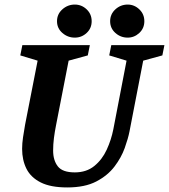

<svg xmlns="http://www.w3.org/2000/svg" viewBox="-20 -812 741 842"><path d="M275 10Q202 10 158.5 -12Q115 -34 96 -72Q77 -110 77 -159Q77 -183 81 -210Q85 -237 90 -265L145 -546L69 -569L78 -614H374L365 -569L281 -546L226 -264Q220 -234 216.5 -206.5Q213 -179 213 -152Q213 -109 233.5 -82.5Q254 -56 308 -56Q359 -56 393.5 -84Q428 -112 448 -155.5Q468 -199 477 -245L535 -546L459 -569L468 -614H701L692 -569L608 -546L548 -236Q542 -205 527 -163Q512 -121 482 -81.5Q452 -42 402 -16Q352 10 275 10ZM540 -647Q509 -647 486 -667.5Q463 -688 463 -719Q463 -750 486 -771Q509 -792 540 -792Q569 -792 591 -771Q613 -750 613 -719Q613 -688 591 -667.5Q569 -647 540 -647ZM308 -647Q277 -647 253.5 -667.5Q230 -688 230 -719Q230 -750 253.5 -771Q277 -792 308 -792Q338 -792 360 -771Q382 -750 382 -719Q382 -688 360 -667.5Q338 -647 308 -647Z"/></svg>

Font: Manuale
Style: Italic
Weight: 400
Italic angle: -11°
Designer: Eduardo Tunni / Pablo Cosgaya
Foundry: Eduardo Tunni / Pablo Cosgaya
Version: Version 1.002